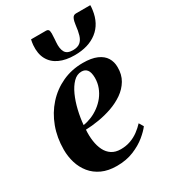

<svg xmlns="http://www.w3.org/2000/svg" viewBox="-188 -861 871 973"><g transform="rotate(-30 248.0 -375.0)"><path d="M425 -95.5Q410 -75 379.8 -50Q349.5 -25 306 -7Q262.5 11 207 11Q157 11 120.5 -5.8Q84 -22.5 60.2 -51.8Q36.5 -81 25.2 -118Q14 -155 14 -195Q14 -265 36.5 -325.5Q59 -386 100 -431.5Q141 -477 196.2 -502.5Q251.5 -528 317 -528Q367 -528 398.5 -514.2Q430 -500.5 444.8 -476.5Q459.5 -452.5 459.5 -421.5Q460 -378 440.8 -345.8Q421.5 -313.5 389.5 -291.2Q357.5 -269 318.5 -255.2Q279.5 -241.5 238.5 -234.8Q197.5 -228 162 -227Q159.5 -192 164 -160.5Q168.5 -129 180.5 -104.8Q192.5 -80.5 213.8 -66.5Q235 -52.5 266.5 -52.5Q297.5 -52.5 323.8 -62Q350 -71.5 371.5 -87.5Q393 -103.5 409.5 -121.5ZM289 -493.5Q262 -493.5 240.5 -471.5Q219 -449.5 203 -414Q187 -378.5 177 -336.2Q167 -294 163.5 -253Q187.5 -256.5 211.8 -266.5Q236 -276.5 258 -292.8Q280 -309 296.8 -330.2Q313.5 -351.5 323.2 -377.2Q333 -403 333 -432.5Q332.5 -465.5 321 -479.5Q309.5 -493.5 289 -493.5ZM237.5 -762.5Q252 -762.5 254.5 -750.2Q257 -738 255 -717.5Q255 -711.5 254.2 -702Q253.5 -692.5 253 -686.5Q250 -649.5 261.5 -629Q273 -608.5 307 -608.5Q334.5 -608.5 349.5 -620.8Q364.5 -633 371.5 -656.2Q378.5 -679.5 382 -712.5Q384.5 -734 391 -748.2Q397.5 -762.5 413 -762.5H496.5Q496.5 -757 496.2 -751Q496 -745 494.5 -735.5Q484.5 -661 434 -621.5Q383.5 -582 303 -582Q250.5 -582 213.8 -599Q177 -616 159 -649.5Q141 -683 145 -732Q146 -740 147 -747.5Q148 -755 150 -762.5Z"/></g></svg>

Font: Merriweather 120pt
Style: Bold Italic
Weight: 700
Italic angle: -7.8°
Version: Version 2.101